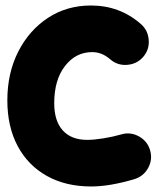

<svg xmlns="http://www.w3.org/2000/svg" viewBox="-20 -592 563 688"><path d="M493.2 -388.2Q470.7 -362.3 435.8 -359.6Q400.9 -356.9 375 -379.4Q345.2 -405.3 310.5 -405.3Q251.5 -405.3 212.9 -355.5Q174.3 -305.7 174.3 -222.2Q174.3 -158.7 204.8 -124.8Q235.4 -90.8 292.5 -90.8Q316.9 -90.8 351.6 -96.4Q386.2 -102.1 414.6 -110.4Q447.8 -120.1 478.3 -103Q508.8 -85.9 518.1 -52.7Q527.3 -19.5 510.5 10.5Q493.7 40.5 460.4 50.3Q372.6 76.2 306.6 76.2Q215.3 76.2 147.7 38.3Q80.1 0.5 43.2 -68.8Q6.3 -138.2 6.3 -232.4Q6.3 -330.1 45.4 -407Q84.5 -483.9 152.1 -528.1Q219.7 -572.3 305.7 -572.3Q408.7 -572.3 484.4 -506.3Q510.3 -483.9 512.9 -449Q515.6 -414.1 493.2 -388.2Z"/></svg>

Font: Mikhak-DS2-FD Black
Style: Regular
Weight: 900
Designer: Amin Abedi
Version: Version 3.2